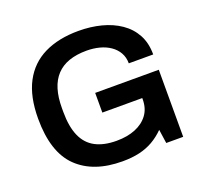

<svg xmlns="http://www.w3.org/2000/svg" viewBox="-123 -838 1040 990"><g transform="rotate(-20 397.0 -343.0)"><path d="M388 12Q229 12 141 -73.5Q53 -159 53 -343Q53 -464 94.5 -542.5Q136 -621 214.5 -659.5Q293 -698 403 -698Q469 -698 527 -683Q585 -668 629.5 -637.5Q674 -607 699 -561Q724 -515 724 -452H590Q590 -485 575.5 -510.5Q561 -536 535.5 -553.5Q510 -571 477 -579.5Q444 -588 407 -588Q352 -588 310.5 -573.5Q269 -559 241.5 -529.5Q214 -500 200.5 -456Q187 -412 187 -353V-332Q187 -251 210 -199Q233 -147 279.5 -122.5Q326 -98 395 -98Q454 -98 498.5 -116Q543 -134 568.5 -168.5Q594 -203 594 -253V-260H375V-368H724V0H631L620 -76Q590 -46 556 -26.5Q522 -7 481 2.5Q440 12 388 12Z"/></g></svg>

Font: Archivo SemiBold SemiBold
Style: Regular
Weight: 600
Version: Version 2.001